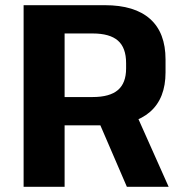

<svg xmlns="http://www.w3.org/2000/svg" viewBox="-20 -720 706 740"><path d="M71 -700H384Q499 -700 558.5 -647Q618 -594 618 -491V-441Q618 -341 558.5 -289Q499 -237 384 -237H222V-346H337Q403 -346 434.5 -373Q466 -400 466 -456V-477Q466 -536 434.5 -563.5Q403 -591 337 -591H193L229 -628V0H71ZM353 -269H510L630 0H469Z"/></svg>

Font: Pathway Extreme 28pt
Style: Bold
Weight: 700
Designer: Eduardo Rodriguez Tunni
Foundry: Eduardo Rodriguez Tunni
Version: Version 1.001;gftools[0.9.26]